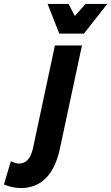

<svg xmlns="http://www.w3.org/2000/svg" viewBox="-164 -755 563 972"><path d="M-144 179 -109 61Q-99 66 -88.5 69.5Q-78 73 -68 73Q-14 73 3 -5L114 -525H251L139 -1Q117 99 67 148Q17 197 -58 197Q-82 197 -105 191.5Q-128 186 -144 179ZM77 -735H183L215 -674L269 -735H379L261 -585H136Z"/></svg>

Font: Radio Canada Condensed
Style: Bold Italic
Weight: 700
Width: 3
Italic angle: -12°
Designer: Charles Daoud, Etienne Aubert Bonn, Alexandre Saumier Demers, Jacques Le Bailly
Foundry: Radio-Canada
Version: Version 2.104; ttfautohint (v1.8.4.7-5d5b);gftools[0.9.28.de